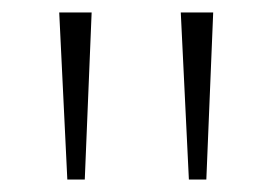

<svg xmlns="http://www.w3.org/2000/svg" viewBox="-20 -732 437 308"><path d="M88 -444 75 -712H127L116 -444ZM283 -444 270 -712H322L311 -444Z"/></svg>

Font: MuliDisplayVN ExtraLight
Style: Regular
Weight: 200
Designer: Vernon Adams
Foundry: Vernon Adams
Version: Version 2.100